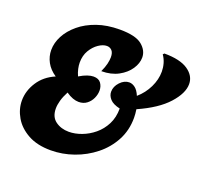

<svg xmlns="http://www.w3.org/2000/svg" viewBox="-126 -872 1087 1026"><g transform="rotate(20 417.5 -359.5)"><path d="M260 7Q183 7 130.5 -22Q78 -51 51.5 -96.5Q25 -142 25 -191Q25 -246 57.5 -296.5Q90 -347 151 -373Q115 -397 97.5 -429.5Q80 -462 80 -498Q80 -539 101 -579Q122 -619 162 -652.5Q202 -686 259 -706Q316 -726 388 -726Q478 -726 514.5 -696Q551 -666 551 -626Q551 -593 529 -560Q507 -527 466.5 -505Q426 -483 370 -483Q383 -511 388 -532.5Q393 -554 393 -570Q393 -596 381.5 -608Q370 -620 353 -620Q331 -620 306 -603Q281 -586 263.5 -556.5Q246 -527 246 -487Q246 -471 250 -452.5Q254 -434 263 -414Q288 -429 307.5 -435.5Q327 -442 342 -442Q371 -442 384 -424Q397 -406 397 -382Q397 -360 387 -338Q377 -316 358 -301.5Q339 -287 312 -287Q296 -287 278 -293.5Q260 -300 240 -314Q224 -284 217 -258.5Q210 -233 210 -213Q210 -165 241.5 -142Q273 -119 317 -119Q352 -119 389.5 -133Q427 -147 459 -173.5Q491 -200 511 -239Q531 -278 531 -329Q491 -338 474 -357Q457 -376 457 -398Q457 -428 480.5 -453Q504 -478 532 -478Q549 -478 565.5 -465.5Q582 -453 594 -424Q632 -457 653.5 -501.5Q675 -546 675 -591Q675 -614 668.5 -637Q662 -660 648 -680L655 -687Q745 -687 790 -656Q835 -625 835 -578Q835 -526 780.5 -465.5Q726 -405 616 -356Q618 -343 619 -331Q620 -319 620 -308Q620 -237 589 -179Q558 -121 506 -79.5Q454 -38 390 -15.5Q326 7 260 7Z"/></g></svg>

Font: Agbalumo
Style: Regular
Weight: 400
Designer: Raphael Alegbeleye
Foundry: Sorkin Type Co.
Version: Version 1.000; ttfautohint (v1.8.4)